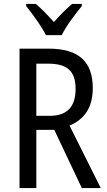

<svg xmlns="http://www.w3.org/2000/svg" viewBox="-20 -963 549 983"><path d="M215 -783H296C318 -829 366 -892 399 -932V-943H349C314 -912 290 -889 256 -850C225 -885 191 -920 163 -943H114V-932C149 -888 193 -828 215 -783ZM228 -714H80V0H166V-298H258L399 0H496L336 -320C412 -352 455 -412 455 -512C455 -647 384 -714 228 -714ZM227 -637C323 -637 367 -600 367 -508C367 -416 323 -370 235 -370H166V-637Z"/></svg>

Font: Noto Sans Sinhala UI Condensed
Style: Regular
Weight: 400
Width: 3
Designer: Jelle Bosma - Monotype Design Team
Foundry: Monotype Imaging Inc.
Version: Version 2.006